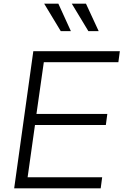

<svg xmlns="http://www.w3.org/2000/svg" viewBox="-20 -1023 671 1043"><path d="M57 0 161 -745H631L623 -685H218L178 -404H563L555 -344H170L130 -60H535L527 0ZM310 -854 220 -1003H297L365 -854ZM460 -854 370 -1003H447L516 -854Z"/></svg>

Font: Plus Jakarta Sans Light
Style: Italic
Weight: 300
Italic angle: -8°
Designer: Gumpita Rahayu
Foundry: Tokotype
Version: Version 2.071; ttfautohint (v1.8.4.7-5d5b);gftools[0.9.29]